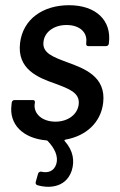

<svg xmlns="http://www.w3.org/2000/svg" viewBox="-20 -534 459 737"><path d="M376 -139C388 -240 304 -271 238 -295C185 -315 141 -330 147 -374C151 -411 187 -438 235 -438C288 -438 316 -408 311 -371V-367C310 -361 313 -357 319 -357H387C393 -357 397 -361 398 -367V-369C409 -455 349 -514 245 -514C144 -514 68 -460 57 -369C45 -268 126 -236 192 -213C242 -194 288 -179 282 -133C278 -96 242 -67 193 -67C141 -67 109 -98 113 -134L114 -140C115 -146 112 -150 106 -150H36C30 -150 26 -146 25 -140L24 -130C15 -58 66 -3 159 5C160 5 162 6 163 7C190 35 205 67 196 96C187 124 163 131 139 125C133 124 128 127 126 133L117 165C116 171 118 175 124 177C160 188 231 191 255 122C267 85 262 45 228 7C226 5 228 3 231 2C311 -12 367 -64 376 -139Z"/></svg>

Font: Barlow Semi Condensed Medium
Style: Italic
Weight: 500
Width: 4
Italic angle: -7°
Designer: Jeremy Tribby
Foundry: Tribby Type
Version: Version 1.422;hotconv 1.0.109;makeotfexe 2.5.65596